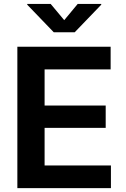

<svg xmlns="http://www.w3.org/2000/svg" viewBox="-20 -968 646 988"><path d="M69.3 0V-727.5H549.3V-610.8H209.5V-424.8H523.9V-310.1H209.5V-116.7H550.8V0ZM240.7 -947.8 310.5 -864.3 379.9 -947.8H501V-943.8L364.3 -801.8H256.8L120.1 -943.8V-947.8Z"/></svg>

Font: Inter
Style: 650
Weight: 650
Designer: Rasmus Andersson
Foundry: rsms
Version: Version 4.001;git-66647c0bb